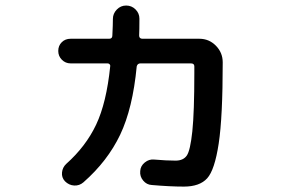

<svg xmlns="http://www.w3.org/2000/svg" viewBox="-20 -652 1040 700"><path d="M237.3 -420.9Q218.8 -420.9 205.6 -434.1Q192.4 -447.3 192.4 -466.3Q192.4 -485.4 205.1 -498Q217.8 -510.7 237.3 -510.7H377.9Q389.6 -510.7 389.6 -522.5Q391.6 -562.5 391.6 -583Q391.6 -602.5 405.8 -617.2Q419.9 -631.8 439.9 -631.8Q460 -631.8 474.1 -617.7Q488.3 -603.5 488.3 -584Q488.3 -542 487.3 -522.5Q487.3 -511.7 498 -510.7H707Q742.2 -510.7 767.1 -485.4Q792 -460 792 -424.8Q792 -224.6 777.3 -128.4Q762.7 -32.2 735.4 -2Q708 28.3 650.4 28.3Q600.6 28.3 533.2 22.5Q514.6 21.5 502 6.3Q489.3 -8.8 491.2 -28.3Q492.2 -46.9 507.8 -59.6Q523.4 -72.3 542 -70.3Q586.9 -66.4 620.1 -66.4Q648.4 -66.4 661.1 -85Q673.8 -103.5 681.2 -173.3Q688.5 -243.2 688.5 -385.7V-410.2Q688.5 -420.9 675.8 -420.9H492.2Q481.4 -420.9 478.5 -410.2Q463.9 -256.8 418 -160.6Q372.1 -64.5 284.2 12.7Q269.5 25.4 250.5 24.4Q231.4 23.4 216.8 8.8Q204.1 -4.9 206.1 -23.4Q208 -42 221.7 -54.7Q293 -118.2 330.6 -197.8Q368.2 -277.3 381.8 -410.2Q382.8 -414.1 379.9 -417.5Q377 -420.9 372.1 -420.9Z"/></svg>

Font: Rounded-X Mgen+ 1m medium
Style: Regular
Weight: 500
Designer: [Source Han Sans]
Ryoko NISHIZUKA  (kana & ideographs); Paul D. Hunt (Latin, Greek & Cyrillic); Wenlong ZHANG  (bopomofo
Version: Version 1.059.20150602